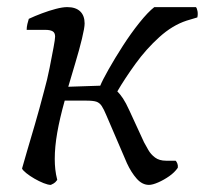

<svg xmlns="http://www.w3.org/2000/svg" viewBox="-20 -520 576 540"><path d="M123 0Q115 0 102.5 -5Q90 -10 77 -17.5Q64 -25 54 -33Q44 -41 42 -46Q46 -61 55.5 -93Q65 -125 78 -169.5Q91 -214 104 -264Q113 -296 119.5 -329Q126 -362 130.5 -386Q135 -410 135 -417Q135 -428 128 -432Q121 -436 108 -436H55Q55 -444 57 -452.5Q59 -461 61 -467Q78 -475 98 -482.5Q118 -490 137 -495Q156 -500 169 -500Q193 -500 205.5 -488Q218 -476 218 -454Q218 -442 210.5 -411Q203 -380 192 -343.5Q181 -307 172 -276L262 -279Q268 -294 285.5 -325Q303 -356 325.5 -391Q348 -426 372 -456Q396 -486 414 -500H531Q534 -497 535.5 -488.5Q537 -480 535 -471L505 -462Q465 -449 428 -415.5Q391 -382 361 -340.5Q331 -299 310 -263Q318 -255 326 -243Q334 -231 344 -209L385 -120Q390 -111 397 -98.5Q404 -86 416 -77Q428 -68 447 -68H474Q477 -65 479 -59.5Q481 -54 480 -48Q471 -35 456 -24.5Q441 -14 425 -7Q409 0 399 0Q380 0 364.5 -17.5Q349 -35 337 -61L279 -196Q272 -213 266 -222Q260 -231 251 -234Q242 -237 222 -237H162Q148 -187 141 -147Q134 -107 134 -73Q134 -58 135.5 -44Q137 -30 141 -14Q139 -11 135.5 -7.5Q132 -4 123 0Z"/></svg>

Font: Texturina Medium 12pt Light
Style: Italic
Weight: 300
Italic angle: -11°
Version: Version 1.002